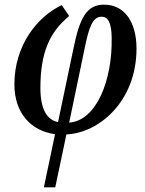

<svg xmlns="http://www.w3.org/2000/svg" viewBox="-20 -567 626 827"><path d="M169 240H218L266 12C407 6 568 -131 568 -358C568 -467 520 -547 428 -547C352 -547 323 -487 297 -361L230 -41C182 -51 154 -96 154 -188C154 -341 194 -429 278 -498L246 -545C140 -495 42 -371 42 -204C42 -79 114 -3 217 11ZM278 -39 344 -356C364 -455 380 -495 418 -495C444 -495 461 -471 461 -401C464 -225 397 -47 278 -39Z"/></svg>

Font: Noto Serif Condensed Semi
Style: Italic
Weight: 600
Width: 3
Italic angle: -12°
Designer: Monotype Design Team
Foundry: Monotype Imaging Inc.
Version: Version 1.901